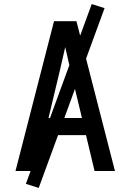

<svg xmlns="http://www.w3.org/2000/svg" viewBox="-20 -839 640 942"><path d="M56 0 245 -735H355L544 0H444L402 -176H198L156 0ZM382 -260 327 -490Q320 -519 313.5 -548.5Q307 -578 300 -608Q293 -578 286.5 -548.5Q280 -519 273 -490L218 -260ZM170 83 107 63 430 -819 493 -799Z"/></svg>

Font: Iosevka Fixed Medium Extended
Style: Regular
Weight: 500
Width: 7
Monospace: yes
Designer: Belleve Invis
Foundry: Belleve Invis
Version: Version 24.1.1; ttfautohint (v1.8.4)